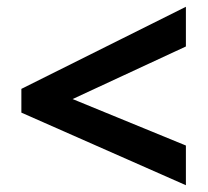

<svg xmlns="http://www.w3.org/2000/svg" viewBox="-20 -645 612 566"><path d="M528 -99 43 -313V-383L528 -625V-508L194 -353L528 -216Z"/></svg>

Font: Noto IKEA Simplified Chinese
Style: Bold
Weight: 700
Designer: Monotype Design Team
Foundry: Monotype Imaging Inc.
Version: Version 1.100